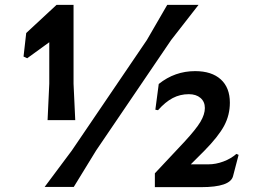

<svg xmlns="http://www.w3.org/2000/svg" viewBox="-20 -770 1093 791"><path d="M88 -634 213 -750H283V-425L290 -275H176L183 -425V-596L92 -530L77 -537ZM276 -150 585 -605 669 -750H798L685 -605L376 -150L284 0H164ZM963 -132 940 -44Q928 1 809 1H618V-56L739 -185Q788 -238 806 -268.5Q824 -299 824 -325Q824 -351 806 -366.5Q788 -382 758 -382Q722 -382 691.5 -366Q661 -350 631 -316L620 -318L634 -424Q700 -477 784 -477Q852 -477 889.5 -443Q927 -409 927 -347Q927 -296 903.5 -252Q880 -208 822 -149L766 -93H839Q869 -93 900 -104.5Q931 -116 954 -136Z"/></svg>

Font: Farro
Style: Regular
Weight: 400
Designer: Aceler Chua
Foundry: Grayscale Limited
Version: Version 1.101